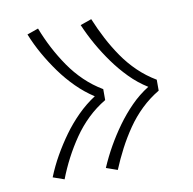

<svg xmlns="http://www.w3.org/2000/svg" viewBox="-62 -651 625 622"><g transform="rotate(-10 250.0 -340.0)"><path d="M277 -92 240 -105Q255 -140 273.5 -172.5Q292 -205 314 -235.5Q336 -266 362.5 -293Q389 -320 421 -340Q389 -360 362.5 -387Q336 -414 314 -444.5Q292 -475 273.5 -507.5Q255 -540 240 -575L277 -588Q291 -554 308 -521.5Q325 -489 346 -458.5Q367 -428 393.5 -402.5Q420 -377 452 -358V-322Q420 -303 393.5 -277.5Q367 -252 346 -221.5Q325 -191 308 -158.5Q291 -126 277 -92ZM102 -92 65 -105Q79 -140 97.5 -172.5Q116 -205 138 -235.5Q160 -266 187 -293Q214 -320 245 -340Q214 -360 187 -387Q160 -414 138 -444.5Q116 -475 97.5 -507.5Q79 -540 65 -575L102 -588Q115 -554 132 -521.5Q149 -489 170 -458.5Q191 -428 217.5 -402.5Q244 -377 276 -358V-322Q244 -303 217.5 -277.5Q191 -252 170 -221.5Q149 -191 132 -158.5Q115 -126 102 -92Z"/></g></svg>

Font: Iosevka Slab Extralight
Style: Regular
Weight: 200
Monospace: yes
Designer: Belleve Invis
Foundry: Belleve Invis
Version: Version 11.1.1; ttfautohint (v1.8.3)